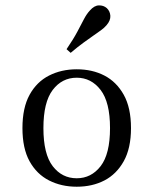

<svg xmlns="http://www.w3.org/2000/svg" viewBox="-20 -685 571 716"><path d="M266.1 11.3Q208.9 11.3 162.9 -12.1Q116.9 -35.5 90.3 -83.5Q63.7 -131.5 63.7 -207.3Q63.7 -283.1 90.3 -331.5Q116.9 -379.8 162.9 -403.2Q208.9 -426.6 266.1 -426.6Q324.2 -426.6 369.4 -403.2Q414.5 -379.8 441.5 -331.5Q468.5 -283.1 468.5 -207.3Q468.5 -132.3 441.5 -83.9Q414.5 -35.5 369.4 -12.1Q324.2 11.3 266.1 11.3ZM266.1 -20.2Q320.2 -20.2 355.2 -65.3Q390.3 -110.5 390.3 -207.3Q390.3 -304 355.2 -349.6Q320.2 -395.2 266.1 -395.2Q211.3 -395.2 176.6 -349.6Q141.9 -304 141.9 -207.3Q141.9 -110.5 176.6 -65.3Q211.3 -20.2 266.1 -20.2ZM243.5 -487.9 228.2 -501.6Q254 -539.5 268.5 -566.9Q283.1 -594.4 293.1 -613.7Q303.2 -633.1 315.3 -646Q331.5 -664.5 348.8 -664.9Q366.1 -665.3 378.2 -654.8Q390.3 -643.5 391.5 -626.2Q392.7 -608.9 377.4 -591.1Q368.5 -580.6 356 -571.8Q343.5 -562.9 327.4 -551.6Q311.3 -540.3 290.7 -525.4Q270.2 -510.5 243.5 -487.9Z"/></svg>

Font: Playfair 12pt Light
Style: Regular
Weight: 300
Designer: Claus Eggers Sørensen
Foundry: Claus Eggers Sørensen
Version: Version 2.000;gftools[0.9.28]